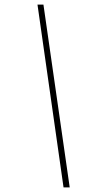

<svg xmlns="http://www.w3.org/2000/svg" viewBox="-20 -750 431 840"><path d="M144 -730H170L285 70H258Z"/></svg>

Font: Work Sans ExtraLight
Style: Italic
Weight: 200
Italic angle: -13°
Designer: Wei Huang
Foundry: Wei Huang
Version: Version 2.012; ttfautohint (v1.8.3)